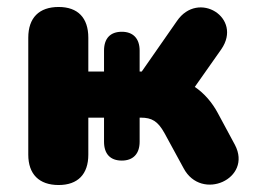

<svg xmlns="http://www.w3.org/2000/svg" viewBox="-20 -521 737 550"><path d="M148 9C203 9 233 -22 233 -78V-184H278V-115C278 -80 296 -61 329 -61C361 -61 380 -80 380 -115V-184H383C415 -184 432 -174 451 -140L506 -39C557 57 704 -9 653 -106L604 -197C588 -227 565 -254 538 -272L614 -380C676 -470 548 -550 487 -461L386 -316H380V-376C380 -411 361 -430 329 -430C296 -430 278 -411 278 -376V-316H233V-413C233 -470 203 -501 148 -501C92 -501 61 -470 61 -413V-78C61 -22 92 9 148 9Z"/></svg>

Font: SN Pro Heavy
Style: Regular
Weight: 800
Designer: Tobias Whetton
Foundry: Supernotes
Version: Version 1.001;Glyphs 3.2 (3249)